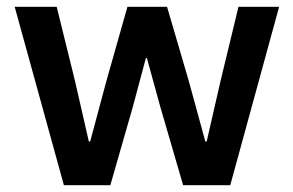

<svg xmlns="http://www.w3.org/2000/svg" viewBox="-20 -542 859 562"><path d="M167 0H303L369 -230L407 -372H410L449 -230L516 0H654L797 -522H678L626 -307L585 -128H581L532 -307L469 -522H353L292 -307L244 -128H240L199 -307L146 -522H23Z"/></svg>

Font: Braiins Sans SemiBold
Style: Regular
Weight: 600
Designer: Mike Abbink, Paul van der Laan, Pieter van Rosmalen, Jiri Chlebus, Lubos Buracinsky
Foundry: Bold Monday, Sudetype
Version: Version 1.000;hotconv 1.0.109;makeotfexe 2.5.65596